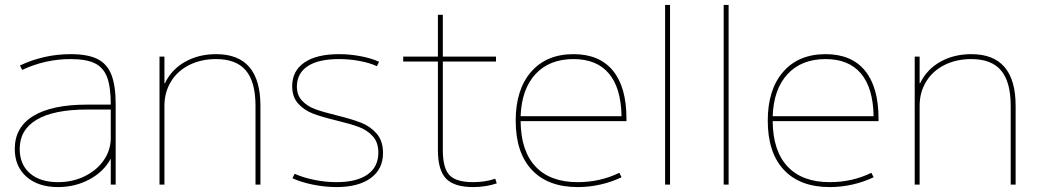

<svg xmlns="http://www.w3.org/2000/svg" viewBox="-20 -750 4225 780"><path d="M40 -145Q40 -233 115.5 -279Q191 -325 334 -325H430Q430 -397 415 -436.5Q400 -476 365 -493Q330 -510 267 -510Q164 -510 70 -466L61 -484Q159 -530 267 -530Q336 -530 375.5 -510.5Q415 -491 432.5 -446.5Q450 -402 450 -325V0H430V-104H429Q401 -52 343 -21Q285 10 216 10Q135 10 87.5 -32Q40 -74 40 -145ZM216 -10Q275 -10 324 -34Q373 -58 401.5 -99Q430 -140 430 -190V-305H334Q199 -305 129.5 -264Q60 -223 60 -145Q60 -82 101.5 -46Q143 -10 216 -10Z M628 -520H648V-412H650Q677 -468 732 -499Q787 -530 858 -530Q1038 -530 1038 -320V0H1018V-320Q1018 -417 979 -463.5Q940 -510 858 -510Q797 -510 749 -486Q701 -462 674.5 -418.5Q648 -375 648 -320V0H628Z M1168 -26 1177 -44Q1210 -29 1256 -19.5Q1302 -10 1347 -10Q1429 -10 1473 -41Q1517 -72 1517 -130Q1517 -172 1494 -197Q1471 -222 1437 -234.5Q1403 -247 1345 -261Q1287 -275 1251.5 -288.5Q1216 -302 1191.5 -329Q1167 -356 1167 -400Q1167 -462 1216.5 -496Q1266 -530 1357 -530Q1402 -530 1446 -521.5Q1490 -513 1520 -499L1511 -481Q1484 -494 1442.5 -502Q1401 -510 1357 -510Q1274 -510 1230.5 -481.5Q1187 -453 1186 -400Q1186 -363 1207.5 -340.5Q1229 -318 1260.5 -306.5Q1292 -295 1349 -281Q1410 -266 1447 -251.5Q1484 -237 1510 -207.5Q1536 -178 1536 -128Q1536 -63 1486 -26.5Q1436 10 1347 10Q1300 10 1251 0Q1202 -10 1168 -26Z M1759 -140V-500H1618V-520H1759V-690H1779V-520H1995V-500H1779V-140Q1779 -67 1806 -38.5Q1833 -10 1902 -10Q1951 -10 1992 -24L1998 -5Q1953 10 1902 10Q1825 10 1792 -24.5Q1759 -59 1759 -140Z M2075 -260Q2075 -386 2137.5 -458Q2200 -530 2310 -530Q2415 -530 2470 -463Q2525 -396 2525 -268V-258H2095Q2096 -137 2155.5 -73.5Q2215 -10 2327 -10Q2418 -10 2496 -48L2505 -30Q2466 -11 2420 -0.5Q2374 10 2327 10Q2206 10 2140.5 -60Q2075 -130 2075 -260ZM2505 -278Q2503 -393 2453.5 -451.5Q2404 -510 2310 -510Q2212 -510 2155.5 -449Q2099 -388 2095 -278Z M2682 -730H2702V0H2682Z M2920 -730H2940V0H2920Z M3099 -260Q3099 -386 3161.5 -458Q3224 -530 3334 -530Q3439 -530 3494 -463Q3549 -396 3549 -268V-258H3119Q3120 -137 3179.5 -73.5Q3239 -10 3351 -10Q3442 -10 3520 -48L3529 -30Q3490 -11 3444 -0.5Q3398 10 3351 10Q3230 10 3164.5 -60Q3099 -130 3099 -260ZM3529 -278Q3527 -393 3477.5 -451.5Q3428 -510 3334 -510Q3236 -510 3179.5 -449Q3123 -388 3119 -278Z M3696 -520H3716V-412H3718Q3745 -468 3800 -499Q3855 -530 3926 -530Q4106 -530 4106 -320V0H4086V-320Q4086 -417 4047 -463.5Q4008 -510 3926 -510Q3865 -510 3817 -486Q3769 -462 3742.5 -418.5Q3716 -375 3716 -320V0H3696Z"/></svg>

Font: Enso Thin
Style: Regular
Weight: 100
Designer: Coji Morishita
Foundry: UNDERFOREST DESIGN
Version: Version 1.000